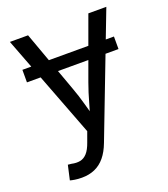

<svg xmlns="http://www.w3.org/2000/svg" viewBox="-137 -636 824 941"><g transform="rotate(-20 275.5 -166.0)"><path d="M512.2 -389.6V-324.2H34.7V-389.6ZM67.9 199.2 85 123.5 103.5 125.5Q127.9 130.9 147.9 127Q168 123 183.8 105.5Q199.7 87.9 211.9 52.7L230.5 1.5L23.9 -539.1H118.7L233.9 -221.2Q251.5 -173.8 264.2 -126.7Q276.9 -79.6 290.5 -35.2H260.7Q274.4 -79.6 287.4 -126.7Q300.3 -173.8 317.4 -221.2L433.1 -539.1H526.9L287.6 84.5Q272 126 249.3 153.3Q226.6 180.7 196.5 193.8Q166.5 207 128.9 207Q107.9 207 91.8 204.3Q75.7 201.7 67.9 199.2Z"/></g></svg>

Font: Inter 18pt
Style: Regular
Weight: 400
Designer: Rasmus Andersson
Foundry: rsms
Version: Version 4.001;git-66647c0bb